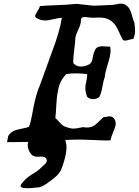

<svg xmlns="http://www.w3.org/2000/svg" viewBox="-20 -749 741 1025"><path d="M17.6 9.8Q19.5 3.9 20.5 -4.4Q21.5 -12.7 22.9 -19Q24.4 -25.4 29.3 -31.2Q42 -45.9 58.6 -52.2Q75.2 -58.6 98.1 -62.5Q121.1 -66.4 134.8 -72.3Q143.6 -90.8 157.2 -167.5Q170.9 -244.1 193.4 -294.9L257.8 -472.7Q297.9 -577.1 310.5 -654.3Q293 -653.3 264.6 -646.5Q236.3 -639.6 222.7 -639.6Q198.2 -639.6 175.8 -652.3Q168 -656.2 168 -664.1Q168 -670.9 179.7 -689Q191.4 -707 193.4 -716.8Q213.9 -718.8 279.8 -721.2Q345.7 -723.6 388.7 -728.5Q473.6 -718.8 476.6 -718.8H488.3Q505.9 -718.8 532.7 -720.7Q559.6 -722.7 574.2 -722.7Q584 -722.7 600.6 -726.1Q617.2 -729.5 625 -729.5Q640.6 -729.5 650.4 -722.7Q666 -712.9 673.3 -698.2Q680.7 -683.6 685.5 -662.6Q690.4 -641.6 697.3 -628.9Q701.2 -597.7 701.2 -585.9Q701.2 -562.5 691.4 -541Q683.6 -541 668.9 -536.6Q654.3 -532.2 648.4 -532.2Q637.7 -532.2 632.8 -541Q626 -553.7 615.7 -577.1Q605.5 -600.6 595.7 -614.7Q585.9 -628.9 568.4 -640.6Q545.9 -655.3 511.7 -655.3Q505.9 -655.3 493.7 -654.8Q481.4 -654.3 474.6 -654.3H472.7Q465.8 -654.3 451.7 -656.2Q437.5 -658.2 431.6 -658.2Q412.1 -658.2 412.1 -640.6Q412.1 -620.1 398.9 -592.8Q385.7 -565.4 382.8 -550.8Q381.8 -526.4 376.5 -484.4Q371.1 -442.4 371.1 -423.8V-412.1Q386.7 -393.6 413.1 -393.6Q434.6 -393.6 457 -406.2Q470.7 -414.1 474.6 -439Q478.5 -463.9 487.8 -482.9Q497.1 -502 525.4 -502Q531.2 -502 543 -501Q554.7 -500 561.5 -500H568.4Q570.3 -486.3 570.3 -479.5Q570.3 -453.1 555.7 -407.2Q541 -361.3 539.1 -335.9Q532.2 -319.3 526.4 -284.7Q520.5 -250 509.8 -230.5Q494.1 -219.7 476.6 -219.7Q458 -219.7 445.3 -232.4Q435.5 -258.8 435.5 -278.3Q435.5 -291 440.4 -313.5Q445.3 -335.9 445.3 -348.6V-353.5Q410.2 -357.4 384.8 -357.4Q354.5 -357.4 334 -353.5Q306.6 -326.2 295.4 -289.6Q284.2 -252.9 281.2 -195.3Q278.3 -137.7 275.4 -119.1Q283.2 -112.3 293.5 -100.6Q303.7 -88.9 312.5 -81.5Q321.3 -74.2 334 -70.3Q357.4 -62.5 374 -62.5Q386.7 -62.5 423.8 -70.3Q432.6 -68.4 446.3 -68.4Q467.8 -68.4 483.9 -79.6Q500 -90.8 531.2 -123Q558.6 -127.9 563.5 -127.9Q579.1 -127.9 587.9 -117.2Q597.7 -105.5 597.7 -88.9Q597.7 -75.2 585 -45.9Q572.3 -16.6 570.3 0Q563.5 1 546.9 1Q530.3 1 478 -1.5Q425.8 -3.9 392.6 -3.9Q373 -3.9 328.1 -2Q335 17.6 335 38.1Q335 78.1 312.5 140.6Q309.6 149.4 306.2 157.2Q302.7 165 296.9 172.4Q291 179.7 287.6 184.1Q284.2 188.5 275.4 195.8Q266.6 203.1 263.7 205.6Q260.7 208 249 216.8Q237.3 225.6 234.4 227.5Q207 248 187.5 251Q145.5 255.9 127 255.9Q89.8 255.9 89.8 243.2Q89.8 239.3 93.8 234.4Q115.2 203.1 150.4 182.1Q185.5 161.1 200.2 145.5Q203.1 141.6 211.9 134.3Q220.7 127 225.1 121.6Q229.5 116.2 229.5 109.4Q229.5 86.9 199.2 86.9Q195.3 86.9 189.5 87.4Q183.6 87.9 180.7 87.9Q158.2 87.9 148.4 76.2Q127.9 52.7 127.9 24.4Q127.9 18.6 129.9 8.8Q85.9 9.8 29.3 9.8Z"/></svg>

Font: Essays1743
Style: Italic
Weight: 500
Italic angle: -10°
Designer: Based on the typeface in a 1743 English translation of the essays of Montaigne.  PostScript/TrueType font designed by Jo
Version: Version 002.100